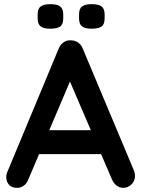

<svg xmlns="http://www.w3.org/2000/svg" viewBox="-20 -898 679 923"><path d="M332 -543 116 -35Q109 -16 94.5 -5.5Q80 5 63 5Q36 5 23 -10Q10 -25 10 -47Q10 -56 13 -66L262 -664Q270 -684 286.5 -695Q303 -706 322 -704Q340 -704 355.5 -693.5Q371 -683 378 -664L624 -78Q629 -65 629 -54Q629 -27 611.5 -11Q594 5 573 5Q555 5 540.5 -6Q526 -17 518 -36L303 -537ZM147 -157 202 -272H472L491 -157ZM420 -760Q389 -760 374.5 -771Q360 -782 360 -810V-828Q360 -857 375 -867.5Q390 -878 420 -878Q454 -878 468.5 -867Q483 -856 483 -828V-810Q483 -781 468 -770.5Q453 -760 420 -760ZM221 -760Q190 -760 175.5 -771Q161 -782 161 -810V-828Q161 -857 176.5 -867.5Q192 -878 222 -878Q255 -878 269.5 -867Q284 -856 284 -828V-810Q284 -781 269 -770.5Q254 -760 221 -760Z"/></svg>

Font: zvoove
Style: Bold
Weight: 700
Designer: Vernon Adams (Nunito) & Andrew Paglinawan (Quicksand)
Foundry: zvoove
Version: Version 3.006